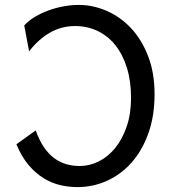

<svg xmlns="http://www.w3.org/2000/svg" viewBox="-20 -745 704 777"><path d="M297.9 -725.1Q356 -725.1 411.4 -701.2Q466.8 -677.2 510 -631.3Q553.2 -585.4 579.3 -518.1Q605.5 -450.7 605.5 -363.8Q605.5 -274.9 580.3 -205.1Q555.2 -135.3 512.2 -86.9Q469.2 -38.6 412.6 -13.2Q356 12.2 293 12.2Q258.8 12.2 223.9 4.2Q189 -3.9 156.5 -23.9Q124 -43.9 95.7 -77.1Q67.4 -110.4 46.4 -161.1L124.5 -217.3Q139.2 -176.3 158.4 -148.4Q177.7 -120.6 200.7 -104Q223.6 -87.4 249.3 -80.3Q274.9 -73.2 302.7 -73.2Q342.8 -73.2 380.1 -92Q417.5 -110.8 446.3 -146.2Q475.1 -181.6 492.7 -232.9Q510.3 -284.2 510.3 -349.1Q510.3 -416.5 493.7 -470.2Q477.1 -523.9 447.3 -561.5Q417.5 -599.1 375.5 -619.4Q333.5 -639.6 283.2 -639.6Q228.5 -639.6 181.6 -612.5Q134.8 -585.4 97.7 -537.1L78.1 -642.1Q95.7 -661.6 121.6 -677Q147.5 -692.4 177.2 -703.1Q207 -713.9 238.5 -719.5Q270 -725.1 297.9 -725.1Z"/></svg>

Font: Andika DR AuSIL
Style: Regular
Weight: 400
Designer: Annie Olsen & Victor Gaultney
Foundry: SIL International
Version: Version 0.003